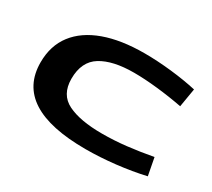

<svg xmlns="http://www.w3.org/2000/svg" viewBox="-112 -749 1057 957"><g transform="rotate(30 416.5 -270.5)"><path d="M50 -253Q50 -349 101 -415.5Q152 -482 247.5 -516.5Q343 -551 477 -551Q551 -551 632.5 -542Q714 -533 780 -518L762 -411Q689 -425 614.5 -433Q540 -441 480 -441Q359 -441 291.5 -399.5Q224 -358 224 -259Q224 -168 295 -133Q366 -98 492 -98Q562 -98 632 -106Q702 -114 778 -128L797 -28Q719 -10 630.5 0Q542 10 460 10Q50 10 50 -253Z"/></g></svg>

Font: Georama ExtraExtended SemiBold
Style: Regular
Weight: 600
Width: 8
Designer: Jean-Baptiste Levee
Foundry: Production Type
Version: Version 1.000